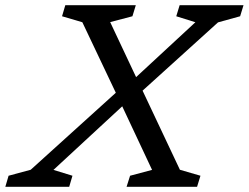

<svg xmlns="http://www.w3.org/2000/svg" viewBox="-78 -718 956 738"><path d="M405.5 -322 127.5 -65 200.5 -42.5 188 0H-57.5L-45 -42.5L40 -65.5L380.5 -373.5L424.5 -402.5L673 -632.5L599.5 -655.5L612.5 -698H858L845 -655.5L760 -632L449 -350.5ZM506.5 -65 384 -326 374.5 -346 238.5 -632.5 160.5 -655.5 173 -698H444L431 -655.5L345.5 -633L451.5 -408L462.5 -385.5L613.5 -65.5L692.5 -42.5L679.5 0H408.5L422 -42.5Z"/></svg>

Font: Newsreader 9pt
Style: Italic
Weight: 400
Italic angle: -17°
Designer: Hugues Gentile
Foundry: Production Type
Version: Version 1.003